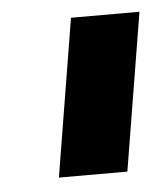

<svg xmlns="http://www.w3.org/2000/svg" viewBox="-34 -759 307 357"><g transform="rotate(-5 119.5 -580.0)"><path d="M238.6 -727.3 190.3 -433.2H62.5L110.8 -727.3Z"/></g></svg>

Font: Karasuma Gothic
Style: Italic
Weight: 900
Italic angle: -9.39999°
Designer: Rasmus Andersson / Ryoko Nishizuka
Foundry: Genbu
Version: Version 1.00